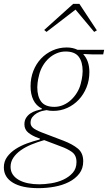

<svg xmlns="http://www.w3.org/2000/svg" viewBox="-64 -767 562 999"><path d="M136 212Q50 212 3 183.5Q-44 155 -44 104Q-44 73 -27 49.5Q-10 26 17 8.5Q44 -9 77 -21Q110 -33 142 -41L144 -46L135 -49Q104 -60 83.5 -76.5Q63 -93 63 -120Q63 -140 72 -154Q81 -168 94.5 -177Q108 -186 124 -191Q140 -196 154 -199V-202Q124 -217 109.5 -247Q95 -277 95 -318Q95 -361 109.5 -398Q124 -435 149.5 -462Q175 -489 209.5 -504.5Q244 -520 283 -520Q315 -520 339 -508H478L473 -484H416L371 -486L370 -484Q401 -450 401 -392Q401 -349 386 -312Q371 -275 345.5 -248Q320 -221 286 -205.5Q252 -190 213 -190Q193 -190 178 -194Q169 -193 155 -189.5Q141 -186 127.5 -178Q114 -170 104.5 -158Q95 -146 95 -128Q95 -113 107.5 -102Q120 -91 153 -78L266 -35Q313 -17 341 6Q369 29 369 72Q369 110 348.5 136.5Q328 163 294.5 180Q261 197 219.5 204.5Q178 212 136 212ZM219 -211Q243 -211 265 -220.5Q287 -230 305 -246.5Q323 -263 336.5 -285Q350 -307 356 -331Q363 -358 364.5 -374.5Q366 -391 366 -397Q366 -445 345.5 -472Q325 -499 277 -499Q253 -499 230.5 -489.5Q208 -480 190 -463.5Q172 -447 159 -425Q146 -403 140 -379Q133 -352 131.5 -335.5Q130 -319 130 -313Q130 -265 150.5 -238Q171 -211 219 -211ZM140 192Q169 192 203 186.5Q237 181 266 167.5Q295 154 314.5 132Q334 110 334 76Q334 41 310.5 24Q287 7 253 -5L166 -38Q131 -28 99.5 -15Q68 -2 44 15Q20 32 5.5 53.5Q-9 75 -9 101Q-9 124 2.5 141Q14 158 34.5 169.5Q55 181 82 186.5Q109 192 140 192ZM166 -611 317 -747H349L440 -609L426 -601L329 -717L178 -601Z"/></svg>

Font: IBM Plex Serif ExtLt
Style: Italic
Weight: 200
Italic angle: -14°
Designer: Mike Abbink, Paul van der Laan, Pieter van Rosmalen
Foundry: Bold Monday
Version: Version 3.001